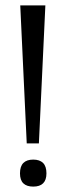

<svg xmlns="http://www.w3.org/2000/svg" viewBox="-20 -680 243 711"><path d="M79 -149 55 -660H148L124 -149ZM103 11Q79 11 66.5 -1Q54 -13 54 -38Q54 -64 66.5 -76.5Q79 -89 103 -89Q127 -89 139.5 -76.5Q152 -64 152 -38Q152 11 103 11Z"/></svg>

Font: Bricolage Grotesque Condensed Light
Style: Regular
Weight: 300
Width: 3
Designer: Mathieu Triay
Foundry: Atelier Triay
Version: Version 1.000;gftools[0.9.30]